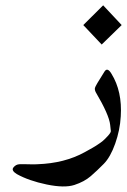

<svg xmlns="http://www.w3.org/2000/svg" viewBox="-20 -483 469 708"><path d="M42.5 159.2Q20.5 146 29.5 134.5Q38.6 123 52.2 122.6Q65.9 122.1 86.9 122.8Q107.9 123.5 118.2 122.6Q218.3 119.1 292.5 78.1Q293.5 77.6 301.3 73.2Q309.1 68.8 311.3 67.6Q313.5 66.4 320.8 62.3Q328.1 58.1 331.1 56.2Q334 54.2 340.6 50Q347.2 45.9 350.6 43.2Q354 40.5 359.4 36.4Q364.7 32.2 377 19Q389.2 5.9 388.7 0.2Q388.2 -5.4 386.2 -22.9Q382.3 -59.6 333 -143.1Q328.6 -151.9 330.1 -158.7Q331.1 -165.5 365.7 -219.7Q376.5 -235.8 391.1 -210.9Q431.2 -146 425.3 -53.7Q422.4 -2.9 404.8 46.6Q387.2 96.2 362.8 121.1Q338.4 146 314.7 166.5Q291 187 254.4 199Q217.8 210.9 152.1 197.3Q86.4 183.6 42.5 159.2ZM355 -318.8 287.1 -390.6Q340.8 -443.8 360.4 -463.4Q394 -426.8 428.7 -390.6Q428.7 -390.6 355 -318.8Z"/></svg>

Font: Amiri Typewriter
Style: Bold
Weight: 700
Monospace: yes
Designer: Khaled Hosny
Version: Version 1.1